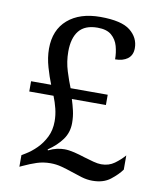

<svg xmlns="http://www.w3.org/2000/svg" viewBox="-83 -790 724 866"><g transform="rotate(10 279.5 -357.0)"><path d="M399 10Q374 10 349 2.5Q324 -5 298 -14Q275 -22 250.5 -28.5Q226 -35 200 -35Q167 -35 138 -25.5Q109 -16 77 -1L64 5V-48L82 -59Q107 -74 130.5 -97.5Q154 -121 169.5 -152.5Q185 -184 185 -224Q185 -253 178 -281.5Q171 -310 160 -337H49V-384H141Q128 -416 115.5 -459Q103 -502 103 -543Q103 -629 158 -676.5Q213 -724 307 -724Q404 -724 444 -692Q484 -660 484 -612Q484 -580 462.5 -563.5Q441 -547 405 -547Q405 -578 397 -607Q389 -636 367 -655Q345 -674 303 -674Q245 -674 218 -640.5Q191 -607 191 -545Q191 -499 204.5 -456Q218 -413 230 -384H400V-337H244Q252 -312 258 -286Q264 -260 264 -230Q264 -187 240 -154Q216 -121 176 -94L178 -90Q198 -100 216.5 -104Q235 -108 251 -108Q271 -108 296 -102Q321 -96 345 -88Q368 -81 389 -75.5Q410 -70 425 -70Q460 -70 485.5 -88.5Q511 -107 530 -129V-64Q512 -39 480.5 -14.5Q449 10 399 10Z"/></g></svg>

Font: Noto Serif Grantha
Style: Regular
Weight: 400
Designer: Monotype Design Team
Foundry: Monotype Imaging Inc.
Version: Version 2.004; ttfautohint (v1.8.4.7-5d5b)